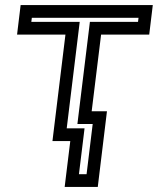

<svg xmlns="http://www.w3.org/2000/svg" viewBox="-20 -529 620 754"><path d="M367 180 397 -67 400 -92H375H340L377 -393H541H566L569 -418L577 -484L580 -509H555H86H61L58 -484L50 -418L47 -393H72H237L189 0L186 25H211H256L237 180L234 205H259H339H364L367 180ZM320 155H290L309 0L312 -25H287H242L290 -418L293 -443H268H103L105 -459H524L522 -443H358H333L330 -418L287 -67L284 -42H309H344L320 155Z"/></svg>

Font: Gamestation Text Outline
Style: Italic
Weight: 400
Designer: Jonas Hecksher
Foundry: Jonas Hecksher, Playtypeª, e-types AS
Version: Version 1.003